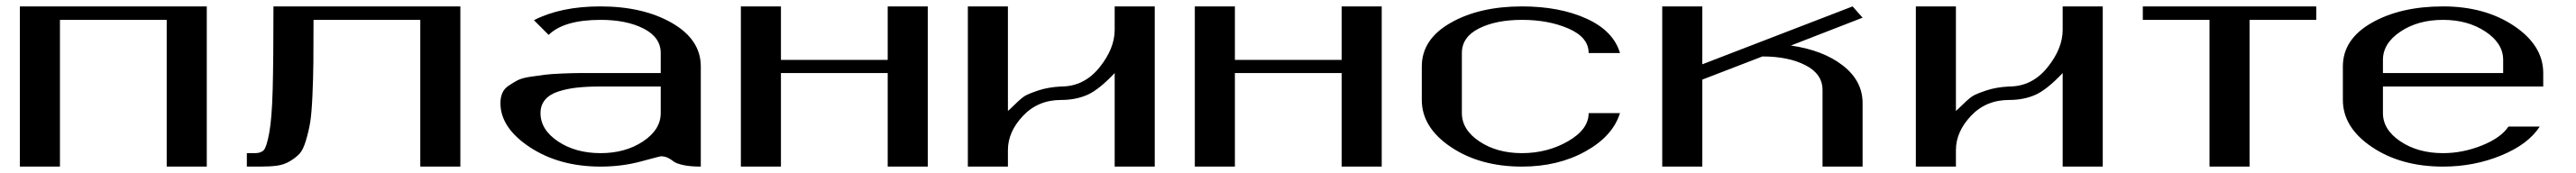

<svg xmlns="http://www.w3.org/2000/svg" viewBox="-20 -520 8036 540"><path d="M625 -500V0H500V-458H167V0H42V-500Z M1416 -500V0H1291V-458H958Q958 -373 957.5 -324.7Q957 -276.4 954.6 -221.7Q952.1 -167 947.8 -139.6Q943.4 -112.3 934.6 -82.5Q925.8 -52.7 914.6 -40.5Q903.3 -28.3 884.8 -17.1Q866.2 -5.9 844.2 -2.9Q822.3 0 791 0H750V-42H775.4Q793.9 -42 802.7 -51.3Q811.5 -60.5 819.8 -105Q828.1 -149.4 830.6 -241.7Q833 -334 833 -500Z M2166 0Q2132.8 0 2110.8 -4.9Q2088.9 -9.8 2081.1 -16.1Q2073.2 -22.5 2063.5 -27.3Q2053.7 -32.2 2041 -32.2Q2039.1 -32.2 1979.5 -16.1Q1919.9 0 1853.5 0Q1724.6 0 1632.8 -60.5Q1541 -121.1 1541 -198.2Q1541 -215.8 1546.9 -229.5Q1552.7 -243.2 1566.4 -252.4Q1580.1 -261.7 1593.8 -269Q1607.4 -276.4 1633.8 -280.3Q1660.2 -284.2 1678.7 -286.6Q1697.3 -289.1 1732.9 -290.5Q1768.6 -292 1790 -292Q1811.5 -292 1853.5 -292H2041V-354.5Q2041 -403.3 1987.8 -430.7Q1934.6 -458 1853.5 -458Q1739.3 -458 1691.4 -411.1L1645.5 -457Q1729.5 -500 1852.5 -500Q1986.3 -500 2076.2 -448.2Q2166 -396.5 2166 -312.5ZM2041 -250H1853.5Q1811.5 -250 1780.3 -246.6Q1749 -243.2 1721.7 -234.4Q1694.3 -225.6 1680.2 -208.5Q1666 -191.4 1666 -167Q1666 -115.2 1720.7 -78.6Q1775.4 -42 1853.5 -42Q1930.7 -42 1985.8 -78.6Q2041 -115.2 2041 -167Z M2874 -500V0H2749V-292H2416V0H2291V-500H2416V-333H2749V-500Z M3290 -208Q3217.8 -208 3170.9 -158.2Q3124 -108.4 3124 -51.8V0H2999V-500H3124V-173.8Q3126 -174.8 3146 -194.3Q3166 -213.9 3177.2 -220.7Q3188.5 -227.5 3219.2 -237.8Q3250 -248 3290 -250Q3361.3 -250 3409.2 -309.1Q3457 -368.2 3457 -426.8V-500H3582V0H3457V-292Q3408.2 -240.2 3372.1 -224.1Q3335.9 -208 3290 -208Z M4290 -500V0H4165V-292H3832V0H3707V-500H3832V-333H4165V-500Z M5033.2 -354.5H4935.5Q4935.5 -403.3 4873 -430.7Q4810.5 -458 4727.5 -458Q4646.5 -458 4593.3 -431.2Q4540 -404.3 4540 -354.5V-167Q4540 -115.2 4594.7 -78.6Q4649.4 -42 4727.5 -42Q4806.6 -42 4871.1 -79.1Q4935.5 -116.2 4935.5 -167H5033.2Q5010.7 -94.7 4925.3 -47.4Q4839.8 0 4727.5 0Q4596.7 0 4505.9 -61Q4415 -122.1 4415 -208V-312.5Q4415 -397.5 4504.9 -448.7Q4594.7 -500 4727.5 -500Q4844.7 -500 4928.7 -461.9Q5012.7 -423.8 5033.2 -354.5Z M5790 0H5665V-239.3Q5665 -289.1 5611.8 -316.4Q5558.6 -343.8 5477.5 -343.8L5290 -271.5V0H5165V-500H5290V-319.3L5758.8 -500L5790 -464.8L5566.4 -377.9Q5667 -363.3 5728.5 -315.4Q5790 -267.6 5790 -198.2Z M6247.1 -208Q6174.8 -208 6127.9 -158.2Q6081.1 -108.4 6081.1 -51.8V0H5956.1V-500H6081.1V-173.8Q6083 -174.8 6103 -194.3Q6123 -213.9 6134.3 -220.7Q6145.5 -227.5 6176.3 -237.8Q6207 -248 6247.1 -250Q6318.4 -250 6366.2 -309.1Q6414.1 -368.2 6414.1 -426.8V-500H6539.1V0H6414.1V-292Q6365.2 -240.2 6329.1 -224.1Q6293 -208 6247.1 -208Z M7205.1 -500V-458H6997.1V0H6872.1V-458H6664.1V-500Z M7913.1 -250H7413.1V-167Q7413.1 -115.2 7467.8 -78.6Q7522.5 -42 7600.6 -42Q7662.1 -42 7721.7 -65.9Q7781.2 -89.8 7804.7 -125H7902.3Q7866.2 -69.3 7781.7 -34.7Q7697.3 0 7600.6 0Q7469.7 0 7378.9 -61Q7288.1 -122.1 7288.1 -208V-312.5Q7288.1 -397.5 7377.9 -448.7Q7467.8 -500 7600.6 -500Q7731.4 -500 7822.3 -439Q7913.1 -377.9 7913.1 -292ZM7413.1 -292H7788.1V-333Q7788.1 -384.8 7732.9 -421.4Q7677.7 -458 7600.6 -458Q7522.5 -458 7467.8 -421.4Q7413.1 -384.8 7413.1 -333Z"/></svg>

Font: okolaks
Style: Bold
Weight: 600
Width: 8
Version: Version 000.6.0